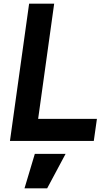

<svg xmlns="http://www.w3.org/2000/svg" viewBox="-20 -765 583 1042"><path d="M34 0H489L506 -120H187L274 -745H138ZM113 257H236L336 70H169Z"/></svg>

Font: Mluvka Bold
Style: Italic
Weight: 700
Italic angle: -8°
Designer: Modified by Jiří Krblich, Original typeface by Gumpita Rahayu
Foundry: Gumpita Rahayu & Jiří Krblich
Version: Version 2.000;Glyphs 3.1.1 (3134)